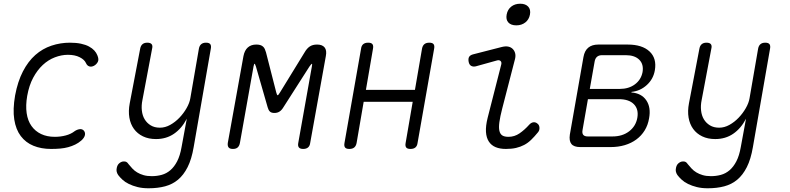

<svg xmlns="http://www.w3.org/2000/svg" viewBox="-20 -789 4240 1030"><path d="M61 -277Q75 -352 103 -406Q131 -460 169.5 -494Q208 -528 256 -544Q304 -560 355 -560Q389 -560 414.5 -554.5Q440 -549 457.5 -539.5Q475 -530 486 -518Q497 -506 502 -493Q512 -470 504.5 -456.5Q497 -443 484 -436Q470 -429 458.5 -433Q447 -437 441 -451Q433 -469 407.5 -482Q382 -495 344 -495Q310 -495 274.5 -481.5Q239 -468 209.5 -440.5Q180 -413 158 -372Q136 -331 126 -275Q117 -223 123 -182Q129 -141 149 -113Q169 -85 200.5 -70Q232 -55 274 -55Q305 -55 333 -62.5Q361 -70 380 -85Q393 -94 407 -96Q421 -98 430 -88Q434 -83 435.5 -77Q437 -71 435.5 -64Q434 -57 429 -49.5Q424 -42 416 -35Q401 -22 383.5 -13.5Q366 -5 346 0.5Q326 6 303 8Q280 10 254 10Q201 10 159.5 -7Q118 -24 91.5 -59Q65 -94 56.5 -148Q48 -202 61 -277Z M954 0 982 -152Q955 -100 913.5 -71.5Q872 -43 817 -43Q777 -43 747 -57.5Q717 -72 698.5 -97.5Q680 -123 674 -158Q668 -193 676 -235L732 -528Q735 -544 744.5 -552Q754 -560 770 -560Q787 -560 793.5 -552Q800 -544 796 -528L744 -252Q738 -223 741 -196Q744 -169 756 -149Q768 -129 788.5 -116.5Q809 -104 838 -104Q866 -104 893 -119Q920 -134 942.5 -157.5Q965 -181 981 -209Q997 -237 1001 -262L1047 -528Q1050 -544 1059.5 -552Q1069 -560 1085 -560Q1102 -560 1108 -552Q1114 -544 1111 -528L1019 0Q1008 65 986.5 107.5Q965 150 935 175Q905 200 865.5 210.5Q826 221 777 221Q744 221 718 214.5Q692 208 671.5 198Q651 188 637 175Q623 162 614 150Q608 141 606 132Q604 123 606 114Q607 107 610 100Q613 93 618.5 88Q624 83 630.5 80Q637 77 645 77Q653 77 658.5 80Q664 83 670 92Q679 103 690 115Q701 127 716 136Q731 145 750 150.5Q769 156 794 156Q822 156 847.5 149Q873 142 894 124Q915 106 930.5 76Q946 46 954 0Z M1644 -22Q1642 -6 1632.5 2Q1623 10 1606.5 10Q1590 10 1583.5 2Q1577 -6 1580 -22L1653 -432Q1656 -446 1653 -447Q1650 -446 1640 -432L1500 -213Q1491 -198 1479.5 -190.5Q1468 -183 1452 -183Q1436 -183 1428 -190.5Q1420 -198 1416 -213L1353 -432Q1348 -447 1345.5 -447Q1343 -447 1340 -432L1267 -22Q1264 -6 1255 2Q1246 10 1229.5 10Q1213 10 1206.5 2Q1200 -6 1202 -22L1286 -488Q1292 -519 1309.5 -534.5Q1327 -550 1355 -550Q1367 -550 1375.5 -547.5Q1384 -545 1390.5 -539.5Q1397 -534 1400.5 -526Q1404 -518 1407 -508L1462 -293Q1466 -278 1469.5 -278Q1473 -278 1482 -293L1614 -508Q1626 -529 1641.5 -539.5Q1657 -550 1681 -550Q1709 -550 1721.5 -534.5Q1734 -519 1728 -488Z M1854 10Q1837 10 1831 2Q1825 -6 1828 -22L1917 -528Q1919 -544 1928.5 -552Q1938 -560 1955 -560Q1972 -560 1978 -552Q1984 -544 1981 -528L1943 -307H2206L2244 -528Q2247 -544 2256.5 -552Q2266 -560 2283 -560Q2300 -560 2306 -552Q2312 -544 2309 -528L2220 -22Q2218 -6 2208.5 2Q2199 10 2182 10Q2165 10 2159 2Q2153 -6 2156 -22L2194 -243H1931L1893 -22Q1890 -6 1880.5 2Q1871 10 1854 10Z M2532 -433Q2517 -430 2507 -436Q2497 -442 2494 -458Q2491 -475 2497 -484.5Q2503 -494 2520 -498L2672 -537Q2692 -542 2706.5 -539Q2721 -536 2730.5 -526.5Q2740 -517 2743.5 -503.5Q2747 -490 2743 -473L2674 -206Q2663 -163 2659 -134Q2655 -105 2659 -87.5Q2663 -70 2674.5 -62.5Q2686 -55 2708 -55Q2740 -55 2767 -73.5Q2794 -92 2819 -120Q2830 -132 2842 -133Q2854 -134 2863 -126Q2873 -119 2874 -104Q2875 -89 2865 -78Q2847 -56 2829.5 -39Q2812 -22 2792 -11.5Q2772 -1 2748.5 4.5Q2725 10 2694 10Q2662 10 2639 0.5Q2616 -9 2602.5 -29.5Q2589 -50 2587 -81.5Q2585 -113 2596 -157L2669 -443Q2672 -456 2665 -462Q2658 -468 2647 -465ZM2750 -653Q2721 -653 2707 -668.5Q2693 -684 2698 -711Q2703 -738 2722.5 -753.5Q2742 -769 2771 -769Q2799 -769 2813.5 -753.5Q2828 -738 2823 -711Q2818 -684 2798 -668.5Q2778 -653 2750 -653Z M3093 0Q3059 0 3045.5 -16.5Q3032 -33 3037 -67L3110 -483Q3116 -517 3136 -533.5Q3156 -550 3190 -550H3347Q3425 -550 3464.5 -513Q3504 -476 3493 -412Q3485 -365 3450 -333Q3415 -301 3368 -296L3367 -293Q3421 -289 3447 -251Q3473 -213 3462 -154Q3456 -118 3438.5 -89.5Q3421 -61 3394 -41Q3367 -21 3332 -10.5Q3297 0 3255 0ZM3134 -257 3105 -91Q3102 -74 3109 -65.5Q3116 -57 3133 -57H3266Q3319 -57 3355 -84.5Q3391 -112 3399 -157Q3407 -203 3380.5 -230Q3354 -257 3300 -257ZM3210 -493Q3193 -493 3183 -484.5Q3173 -476 3170 -459L3144 -312H3305Q3353 -312 3386 -336.5Q3419 -361 3427 -402Q3434 -444 3409.5 -468.5Q3385 -493 3337 -493Z M3954 0 3982 -152Q3955 -100 3913.5 -71.5Q3872 -43 3817 -43Q3777 -43 3747 -57.5Q3717 -72 3698.5 -97.5Q3680 -123 3674 -158Q3668 -193 3676 -235L3732 -528Q3735 -544 3744.5 -552Q3754 -560 3770 -560Q3787 -560 3793.5 -552Q3800 -544 3796 -528L3744 -252Q3738 -223 3741 -196Q3744 -169 3756 -149Q3768 -129 3788.5 -116.5Q3809 -104 3838 -104Q3866 -104 3893 -119Q3920 -134 3942.5 -157.5Q3965 -181 3981 -209Q3997 -237 4001 -262L4047 -528Q4050 -544 4059.5 -552Q4069 -560 4085 -560Q4102 -560 4108 -552Q4114 -544 4111 -528L4019 0Q4008 65 3986.5 107.5Q3965 150 3935 175Q3905 200 3865.5 210.5Q3826 221 3777 221Q3744 221 3718 214.5Q3692 208 3671.5 198Q3651 188 3637 175Q3623 162 3614 150Q3608 141 3606 132Q3604 123 3606 114Q3607 107 3610 100Q3613 93 3618.5 88Q3624 83 3630.5 80Q3637 77 3645 77Q3653 77 3658.5 80Q3664 83 3670 92Q3679 103 3690 115Q3701 127 3716 136Q3731 145 3750 150.5Q3769 156 3794 156Q3822 156 3847.5 149Q3873 142 3894 124Q3915 106 3930.5 76Q3946 46 3954 0Z"/></svg>

Font: Maple Mono NL ExtraLight
Style: Italic
Weight: 275
Italic angle: -10°
Monospace: yes
Designer: subframe7536
Version: Version 7.000